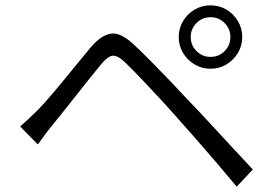

<svg xmlns="http://www.w3.org/2000/svg" viewBox="-20 -738 1040 726"><path d="M701.2 -598.1Q701.2 -566.4 723.1 -544.7Q745.1 -522.9 775.9 -522.9Q807.6 -522.9 829.3 -544.7Q851.1 -566.4 851.1 -598.1Q851.1 -628.9 829.3 -650.9Q807.6 -672.9 775.9 -672.9Q745.1 -672.9 723.1 -650.9Q701.2 -628.9 701.2 -598.1ZM655.8 -598.1Q655.8 -630.9 672.1 -658.2Q688.5 -685.5 715.8 -701.7Q743.2 -717.8 775.9 -717.8Q809.1 -717.8 836.2 -701.7Q863.3 -685.5 879.6 -658.2Q896 -630.9 896 -598.1Q896 -564.9 879.6 -537.8Q863.3 -510.7 836.2 -494.4Q809.1 -478 775.9 -478Q743.2 -478 715.8 -494.4Q688.5 -510.7 672.1 -537.8Q655.8 -564.9 655.8 -598.1ZM56.2 -259.8Q74.7 -275.9 90.1 -290.3Q105.5 -304.7 125 -324.2Q148.9 -348.6 183.8 -390.1Q218.8 -431.6 255.6 -477.1Q292.5 -522.5 323.2 -559.1Q362.8 -605.5 399.7 -610.8Q436.5 -616.2 486.8 -568.8Q517.1 -540.5 553.7 -503.4Q590.3 -466.3 626.7 -428.2Q663.1 -390.1 691.9 -358.9Q726.1 -323.7 768.1 -278.1Q810.1 -232.4 853.8 -185.3Q897.5 -138.2 936 -97.2L875 -32.2Q838.9 -75.7 799.1 -122.3Q759.3 -168.9 720.5 -213.1Q681.6 -257.3 648.9 -293.9Q620.1 -326.7 583 -366.9Q545.9 -407.2 511 -443.6Q476.1 -480 454.1 -501Q424.8 -529.3 406 -527.3Q387.2 -525.4 360.8 -493.2Q342.3 -470.7 318.1 -440.4Q293.9 -410.2 268.6 -377.9Q243.2 -345.7 219.7 -316.4Q196.3 -287.1 179.2 -266.1Q164.1 -248 149.2 -227.5Q134.3 -207 123 -191.9Z"/></svg>

Font: Shanggu Mono N
Style: Regular
Weight: 350
Designer: GuiWonder
Version: Version 1.021